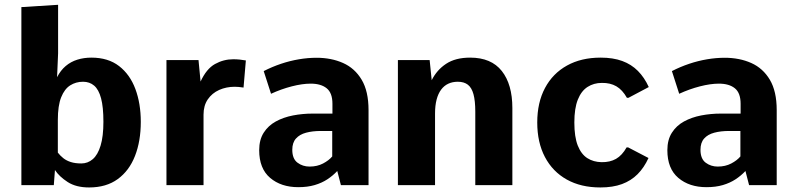

<svg xmlns="http://www.w3.org/2000/svg" viewBox="-20 -782 3357 811"><path d="M356.3 9.8Q301.4 9.8 265.9 -13.1Q230.5 -36 212.1 -63.8L207.3 0H70.3V-752L225.4 -761.7V-556.7L221.1 -455.9Q235.9 -484.9 257.5 -503.1Q279.1 -521.4 306.8 -530Q334.5 -538.6 366.2 -538.6Q436.8 -538.6 483 -502.9Q529.1 -467.2 551.9 -405.9Q574.7 -344.6 574.7 -267.5Q574.7 -185.8 550.2 -123.3Q525.8 -60.8 477.3 -25.5Q428.9 9.8 356.3 9.8ZM323.4 -91.6Q350.9 -91.6 372 -109.8Q393.1 -128 404.9 -167Q416.8 -206 416.8 -267.6Q416.8 -329.8 406.9 -366.8Q397 -403.8 377.7 -420.3Q358.5 -436.7 330.7 -436.7Q300.7 -436.7 276.6 -421.5Q252.4 -406.2 238.4 -371.1Q224.3 -336 224.3 -275.3V-137.3Q234.3 -124.4 247.3 -114Q260.3 -103.6 278.9 -97.6Q297.6 -91.6 323.4 -91.6Z M683.1 0V-528.3H818.5L827.2 -437.5Q852 -491.5 888.2 -511.6Q924.4 -531.7 965.2 -531.7Q978.9 -531.7 992.1 -530.4Q1005.4 -529 1018.5 -526.7L1008.7 -412.1Q998.2 -413.9 988.4 -414.7Q978.5 -415.5 971.7 -415.5Q935.9 -415.5 905.8 -402.1Q875.7 -388.6 857.7 -362.3Q839.7 -335.9 839.7 -297.8V0Z M1239.9 8.6Q1167.2 8.6 1121 -30.7Q1074.8 -69.9 1074.8 -147.7Q1074.8 -191.6 1093.8 -221.4Q1112.9 -251.3 1145 -268.9Q1177.1 -286.5 1217.6 -294.4Q1258.1 -302.2 1300.8 -302.2H1384.2V-343.7Q1384.2 -389.5 1359.9 -409.1Q1335.6 -428.7 1292.5 -428.7Q1256.9 -428.7 1212.3 -417.2Q1167.7 -405.7 1124.8 -385.9L1093.9 -481.7Q1129.6 -500 1167.2 -512.6Q1204.8 -525.2 1242.8 -531.6Q1280.9 -538 1316.9 -538Q1379.4 -538 1429.1 -515.9Q1478.7 -493.8 1507.7 -445.1Q1536.7 -396.4 1536.7 -317V0H1420L1404.6 -59.7Q1386.2 -40 1362.8 -24.6Q1339.4 -9.2 1309.2 -0.3Q1279 8.6 1239.9 8.6ZM1287.6 -78.4Q1319.8 -78.4 1344.5 -91.4Q1369.1 -104.3 1383.3 -121.2V-228.8H1335.6Q1300.4 -228.8 1272.9 -221.5Q1245.5 -214.2 1230.1 -196.8Q1214.6 -179.5 1214.6 -149.3Q1214.6 -111.2 1236.7 -94.8Q1258.7 -78.4 1287.6 -78.4Z M1660.7 0V-528.3H1794.8L1803.5 -443.2Q1825 -486.5 1864.4 -512.5Q1903.8 -538.6 1965.9 -538.6Q2055 -538.6 2099.6 -482.1Q2144.2 -425.6 2144.2 -325.7V0H1987.6V-310.1Q1987.6 -356.4 1979.9 -384.2Q1972.3 -411.9 1956.1 -424.3Q1939.9 -436.7 1913.7 -436.7Q1891.1 -436.7 1873.3 -428.3Q1855.6 -419.9 1843.2 -403.2Q1830.8 -386.5 1824.2 -361.4Q1817.6 -336.2 1817.6 -302.6V0Z M2515.9 9.8Q2433.9 9.8 2374.1 -23.6Q2314.3 -57 2281.8 -118.7Q2249.3 -180.3 2249.3 -264.6Q2249.3 -349 2282.1 -410.4Q2314.8 -471.8 2375 -505.2Q2435.1 -538.6 2517.1 -538.6Q2569.6 -538.6 2608.3 -524.4Q2647 -510.2 2674.4 -482.5Q2701.9 -454.9 2720.4 -414.3L2634.5 -368.8H2628.1Q2609.2 -402.5 2583.4 -417.5Q2557.6 -432.4 2522.2 -431.8Q2488.3 -431.8 2461.9 -414.9Q2435.4 -398 2420.7 -361.2Q2406 -324.4 2406 -264.6Q2406 -204 2420.4 -167.3Q2434.9 -130.7 2460.7 -114.1Q2486.6 -97.6 2521 -97Q2556.4 -96.4 2582.1 -111Q2607.8 -125.7 2626.8 -159.5H2633.1L2719.2 -114.6Q2700.7 -73.9 2673.2 -46.3Q2645.8 -18.7 2607.1 -4.4Q2568.5 9.8 2515.9 9.8Z M2964.1 8.6Q2891.3 8.6 2845.1 -30.7Q2798.9 -69.9 2798.9 -147.7Q2798.9 -191.6 2818 -221.4Q2837 -251.3 2869.1 -268.9Q2901.3 -286.5 2941.7 -294.4Q2982.2 -302.2 3024.9 -302.2H3108.3V-343.7Q3108.3 -389.5 3084 -409.1Q3059.8 -428.7 3016.6 -428.7Q2981.1 -428.7 2936.4 -417.2Q2891.8 -405.7 2848.9 -385.9L2818.1 -481.7Q2853.7 -500 2891.3 -512.6Q2928.9 -525.2 2966.9 -531.6Q3005 -538 3041 -538Q3103.5 -538 3153.2 -515.9Q3202.8 -493.8 3231.8 -445.1Q3260.8 -396.4 3260.8 -317V0H3144.1L3128.7 -59.7Q3110.4 -40 3086.9 -24.6Q3063.5 -9.2 3033.3 -0.3Q3003.1 8.6 2964.1 8.6ZM3011.7 -78.4Q3043.9 -78.4 3068.6 -91.4Q3093.3 -104.3 3107.4 -121.2V-228.8H3059.8Q3024.5 -228.8 2997.1 -221.5Q2969.6 -214.2 2954.2 -196.8Q2938.8 -179.5 2938.8 -149.3Q2938.8 -111.2 2960.8 -94.8Q2982.8 -78.4 3011.7 -78.4Z"/></svg>

Font: Comme
Style: Regular
Weight: 400
Designer: Vernon Adams
Foundry: Vernon Adams
Version: Version 1.000;gftools[0.9.27]